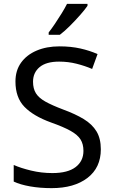

<svg xmlns="http://www.w3.org/2000/svg" viewBox="-20 -964 589 994"><path d="M502 -191Q502 -96 433 -43Q364 10 247 10Q187 10 136 1Q85 -8 51 -24V-110Q87 -94 140.5 -81Q194 -68 251 -68Q331 -68 371.5 -99Q412 -130 412 -183Q412 -218 397 -242Q382 -266 345.5 -286.5Q309 -307 244 -330Q153 -363 106.5 -411Q60 -459 60 -542Q60 -599 89 -639.5Q118 -680 169.5 -702Q221 -724 288 -724Q347 -724 396 -713Q445 -702 485 -684L457 -607Q420 -623 376.5 -634Q333 -645 286 -645Q219 -645 185 -616.5Q151 -588 151 -541Q151 -505 166 -481Q181 -457 215 -438Q249 -419 307 -397Q370 -374 413.5 -347.5Q457 -321 479.5 -284Q502 -247 502 -191ZM433 -934Q421 -916 396 -887.5Q371 -859 342.5 -830.5Q314 -802 290 -784H232V-796Q247 -815 264.5 -841Q282 -867 299 -894.5Q316 -922 327 -944H433Z"/></svg>

Font: Noto Sans Thai Looped
Style: Regular
Weight: 400
Designer: Sasikarn Vongin, Ben Mitchell
Foundry: The Fontpad Ltd
Version: Version 1.001; ttfautohint (v1.8.4.7-5d5b)